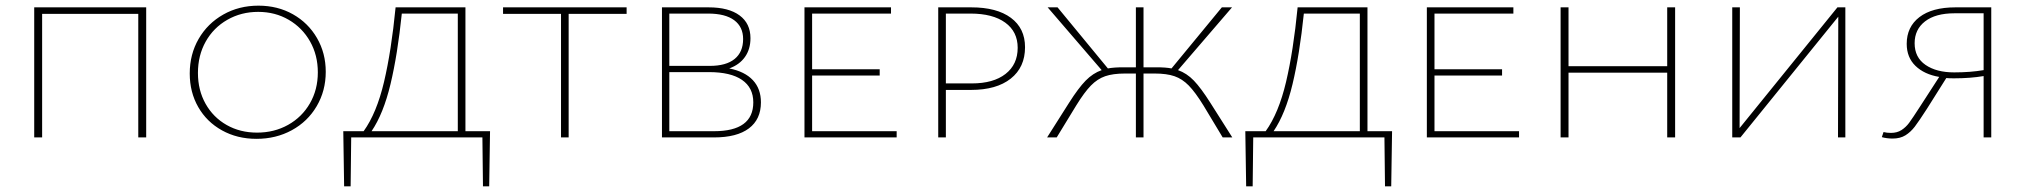

<svg xmlns="http://www.w3.org/2000/svg" viewBox="-20 -486 7163 679"><path d="M497 0H469V-437H129V0H101V-460H497Z M651 -226Q651 -294 682.5 -348.5Q714 -403 769.5 -434.5Q825 -466 894 -466Q962 -466 1016 -435.5Q1070 -405 1101 -351.5Q1132 -298 1132 -232Q1132 -165 1100 -110.5Q1068 -56 1012 -25.5Q956 5 887 5Q819 5 765 -25Q711 -55 681 -107.5Q651 -160 651 -226ZM1104 -230Q1104 -291 1076.5 -339.5Q1049 -388 1001 -416Q953 -444 893 -444Q833 -444 784 -416Q735 -388 707.5 -339Q680 -290 680 -228Q680 -167 707 -119Q734 -71 781.5 -44Q829 -17 889 -17Q950 -17 999 -44.5Q1048 -72 1076 -120.5Q1104 -169 1104 -230Z M1710 173H1688L1686 0H1222L1220 173H1197L1194 -22H1266Q1312 -86 1338 -196Q1364 -306 1379 -460H1626V-22H1713ZM1599 -22V-438H1401Q1386 -293 1361 -188.5Q1336 -84 1294 -22Z M2196 -437H1991V0H1964V-437H1759V-460H2196Z M2671 -124Q2671 -64 2628.5 -32Q2586 0 2505 0H2321V-460H2486Q2557 -460 2595.5 -431.5Q2634 -403 2634 -351Q2634 -312 2614.5 -284.5Q2595 -257 2559 -244Q2614 -233 2642.5 -202.5Q2671 -172 2671 -124ZM2347 -438V-253H2490Q2548 -253 2578 -277.5Q2608 -302 2608 -348Q2608 -391 2576.5 -414.5Q2545 -438 2484 -438ZM2644 -124Q2644 -176 2604 -203.5Q2564 -231 2487 -231H2347V-22H2505Q2644 -22 2644 -124Z M3151 -22V0H2825V-460H3131V-438H2852V-241H3091V-219H2852V-22Z M3605 -319Q3605 -248 3554.5 -208Q3504 -168 3414 -168H3325V0H3298V-460H3415Q3505 -460 3555 -423Q3605 -386 3605 -319ZM3579 -317Q3579 -374 3535 -406Q3491 -438 3412 -438H3325V-191H3417Q3493 -191 3536 -224.5Q3579 -258 3579 -317Z M4338 0H4304L4236 -113Q4207 -160 4184 -183.5Q4161 -207 4133.5 -216.5Q4106 -226 4063 -226H4024V0H3997V-226H3959Q3916 -226 3888.5 -216.5Q3861 -207 3838 -183.5Q3815 -160 3786 -113L3717 0H3683L3761 -123Q3794 -175 3819.5 -201Q3845 -227 3876 -238L3685 -460H3720L3898 -244Q3919 -248 3952 -248H3997V-460H4024V-248H4070Q4103 -248 4123 -244L4301 -460H4337L4146 -238Q4177 -227 4202 -201Q4227 -175 4260 -123Z M4900 173H4878L4876 0H4412L4410 173H4387L4384 -22H4456Q4502 -86 4528 -196Q4554 -306 4569 -460H4816V-22H4903ZM4789 -22V-438H4591Q4576 -293 4551 -188.5Q4526 -84 4484 -22Z M5352 -22V0H5026V-460H5332V-438H5053V-241H5292V-219H5053V-22Z M5904 -460V0H5876V-229H5527V0H5499V-460H5527V-252H5876V-460Z M6506 0H6480L6481 -427L6135 0H6106V-460H6133L6132 -33L6478 -460H6506Z M7022 -460V0H6995V-217Q6948 -209 6890 -209Q6872 -209 6863 -210L6795 -102Q6766 -57 6751.5 -38Q6737 -19 6718.5 -7.5Q6700 4 6673 4Q6653 4 6635 -1L6641 -19Q6653 -16 6667 -16Q6689 -16 6704.5 -26Q6720 -36 6731.5 -51.5Q6743 -67 6772 -112L6838 -214Q6785 -223 6754 -253Q6723 -283 6723 -331Q6723 -391 6768 -425.5Q6813 -460 6895 -460ZM6995 -238V-439H6892Q6825 -439 6788 -410.5Q6751 -382 6751 -333Q6751 -283 6789.5 -256.5Q6828 -230 6891 -230Q6948 -230 6995 -238Z"/></svg>

Font: Ysabeau SC Extralight
Style: Regular
Weight: 200
Designer: Christian Thalmann (Catharsis Fonts)
Version: Version 0.003